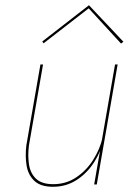

<svg xmlns="http://www.w3.org/2000/svg" viewBox="-20 -707 501 736"><path d="M421 -460H431L351 0H341ZM91 -150Q86 -112 91 -77.5Q96 -43 118 -22Q140 -1 184 -1Q233 -1 272 -27Q311 -53 337 -94Q363 -135 373 -179H379Q369 -130 342 -87Q315 -44 274.5 -17.5Q234 9 183 9Q136 9 112 -13.5Q88 -36 82 -72Q76 -108 81 -150L135 -460H145ZM147 -541 142 -548 321 -687 453 -547 444 -540 320 -675Z"/></svg>

Font: Jost Thin
Style: Italic
Weight: 200
Italic angle: -5°
Version: Version 3.710